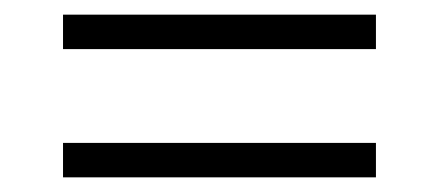

<svg xmlns="http://www.w3.org/2000/svg" viewBox="-20 -382 600 262"><path d="M66 -315V-362H493V-315ZM66 -140V-187H493V-140Z"/></svg>

Font: TitilliumText
Style: Light
Weight: 300
Designer: Accademia di Belle Arti di Urbino and others
Foundry: Accademia di Belle Arti di Urbino and others.
Version: Version 60.001